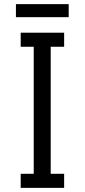

<svg xmlns="http://www.w3.org/2000/svg" viewBox="-20 -908 410 928"><path d="M225 -682V-68H290V0H80V-68H143V-682H80V-750H290V-682ZM57 -825V-888H312V-825Z"/></svg>

Font: Kelly Slab
Style: Regular
Weight: 400
Designer: Denis Masharov
Foundry: Denis Masharov
Version: Version 1.001